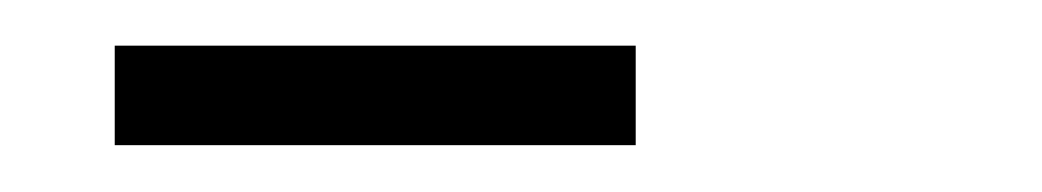

<svg xmlns="http://www.w3.org/2000/svg" viewBox="-20 -702 445 82"><path d="M29 -682.5H251.5V-640H29Z"/></svg>

Font: Big Shoulders Stencil Text Thin Light
Style: Regular
Weight: 300
Version: Version 2.001